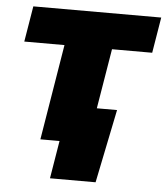

<svg xmlns="http://www.w3.org/2000/svg" viewBox="-51 -588 685 790"><g transform="rotate(5 291.5 -192.5)"><path d="M131.3 0 196.3 -395H30.3L54.7 -542.5H583L558.6 -395H392.6L327.1 0ZM184.6 156.2 210.4 0H163.6L188 -147.5H435.1L373 156.2Z"/></g></svg>

Font: Inter 16pt Black
Style: Italic
Weight: 900
Italic angle: -9.3988°
Version: Version 4.001;git-66647c0bb